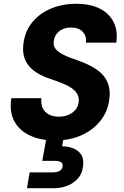

<svg xmlns="http://www.w3.org/2000/svg" viewBox="-20 -732 658 1017"><path d="M270 12Q195 12 139 -14Q83 -40 56 -89.5Q29 -139 40 -212H199Q196 -182 206 -160Q216 -138 238 -126Q260 -114 291 -114Q320 -114 342.5 -123.5Q365 -133 379.5 -150.5Q394 -168 397 -193Q399 -211 393 -226Q387 -241 374 -253.5Q361 -266 342 -276Q323 -286 299.5 -295Q276 -304 250 -313Q170 -338 132.5 -383.5Q95 -429 104 -500Q112 -566 150.5 -613.5Q189 -661 250 -686.5Q311 -712 383 -712Q455 -712 505.5 -688Q556 -664 580.5 -617.5Q605 -571 596 -506H435Q438 -529 429.5 -547Q421 -565 403 -575.5Q385 -586 359 -586Q335 -587 314.5 -578.5Q294 -570 281 -554Q268 -538 265 -515Q262 -497 268 -484Q274 -471 286 -461Q298 -451 315 -442.5Q332 -434 353 -426Q374 -418 398 -410Q434 -397 465.5 -380Q497 -363 520 -340Q543 -317 554 -284Q565 -251 559 -206Q552 -145 514.5 -95.5Q477 -46 414.5 -17Q352 12 270 12ZM123 265 137 181H259Q282 181 295.5 173.5Q309 166 312 149Q313 133 302.5 126.5Q292 120 270 120H204L227 -7H318L309 43Q340 43 367.5 53.5Q395 64 410 87Q425 110 420 148Q416 187 393 213Q370 239 336.5 252Q303 265 266 265Z"/></svg>

Font: DM Sans 11pt Black
Style: Italic
Weight: 900
Italic angle: -10°
Version: Version 4.004;gftools[0.9.30]